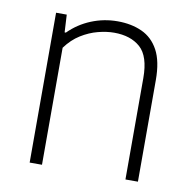

<svg xmlns="http://www.w3.org/2000/svg" viewBox="-67 -615 683 682"><g transform="rotate(10 275.0 -274.0)"><path d="M83 0V-540.5H121.5L125 -477H129.5Q164 -511.5 209.2 -530Q254.5 -548.5 304 -548.5Q354 -548.5 392.2 -531Q430.5 -513.5 452 -473.8Q473.5 -434 473.5 -366.5V0H428.5V-365.5Q428.5 -444.5 393.5 -475.5Q358.5 -506.5 299 -506.5Q272 -506.5 241 -498.5Q210 -490.5 180.2 -472Q150.5 -453.5 127.5 -422V0Z"/></g></svg>

Font: Encode Sans Condensed Thin ExtraLight
Style: Regular
Weight: 250
Version: Version 3.002